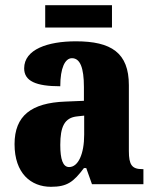

<svg xmlns="http://www.w3.org/2000/svg" viewBox="-20 -709 594 739"><path d="M154 -603H411V-689H154ZM176 10C239 10 263 -9 303 -62H312L334 0H532V-58H528C488 -58 476 -74 476 -128V-381C476 -506 408 -550 272 -550C164 -550 73 -519 73 -446C73 -397 118 -377 212 -377C212 -447 230 -485 257 -485C288 -485 303 -449 303 -374V-321L231 -318C101 -313 36 -264 36 -154C36 -42 99 10 176 10ZM246 -66C222 -66 212 -96 212 -151C212 -221 228 -256 277 -261L304 -264V-191C304 -116 281 -66 246 -66Z"/></svg>

Font: Noto Serif Armenian Condensed Black
Style: Regular
Weight: 900
Width: 3
Designer: Monotype Design Team
Foundry: Monotype Imaging Inc.
Version: Version 2.008